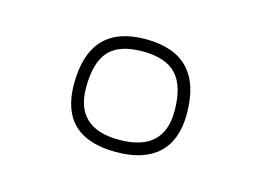

<svg xmlns="http://www.w3.org/2000/svg" viewBox="-49 -585 563 411"><g transform="rotate(15 232.5 -380.0)"><path d="M231 -505Q107 -505 107 -373Q107 -255 231 -255Q293 -255 325 -285Q357 -315 357 -373Q357 -505 231 -505ZM231 -478Q283 -478 306.5 -452.5Q330 -427 330 -372Q330 -282 231 -282Q134 -282 134 -372Q134 -428 157 -453Q180 -478 231 -478Z"/></g></svg>

Font: Solide Mirage
Style: Mono
Weight: 400
Width: 6
Designer: Jérémy Landes
Foundry: Velvetyne Type Foundry
Version: Version 1.1